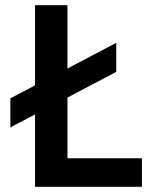

<svg xmlns="http://www.w3.org/2000/svg" viewBox="-20 -720 640 740"><path d="M115 0H527V-110H240V-344L428 -443V-555L240 -456V-700H115V-391L20 -341V-229L115 -279Z"/></svg>

Font: CommitMono
Style: 700Regular
Weight: 700
Monospace: yes
Designer: Eigil Nikolajsen
Foundry: Eigil Nikolajsen
Version: Version 1.143